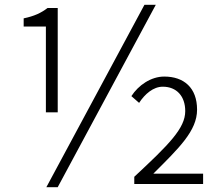

<svg xmlns="http://www.w3.org/2000/svg" viewBox="-20 -762 916 795"><path d="M170 -297H219V-729H177C150 -708 121 -695 78 -686V-652H170ZM172 13H219L625 -742H578ZM536 0H821V-43H615C721 -149 796 -220 796 -308C796 -399 741 -445 660 -445C605 -445 553 -409 524 -364L556 -336C580 -373 615 -403 654 -403C711 -403 747 -364 747 -302C747 -231 680 -164 536 -30Z"/></svg>

Font: Noto Sans Japanese Light
Style: Regular
Weight: 300
Designer: Ryoko NISHIZUKA (kana & ideographs); Paul D. Hunt (Latin, Greek & Cyrillic); Wenlong ZHANG (bopomofo); Sandoll Communica
Foundry: Adobe Systems Incorporated
Version: Version 1.000;PS 1;hotconv 1.0.78;makeotf.lib2.5.61930